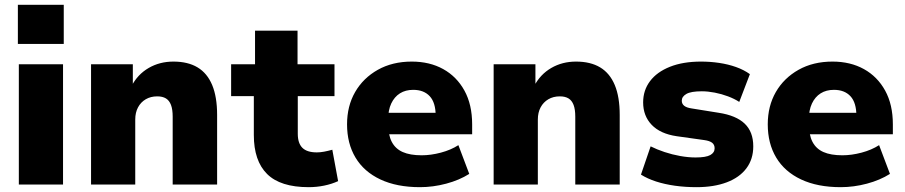

<svg xmlns="http://www.w3.org/2000/svg" viewBox="-20 -764 3748 795"><path d="M54 -582V-744H244V-582ZM58 0V-498H241V0Z M357 0V-498H530V-408H525Q550 -456 595.5 -482.5Q641 -509 698 -509Q758 -509 798 -485Q838 -461 858.5 -412Q879 -363 879 -288V0H695V-281Q695 -311 688 -329.5Q681 -348 667 -356.5Q653 -365 631 -365Q604 -365 583.5 -353Q563 -341 551.5 -319.5Q540 -298 540 -269V0Z M1258 11Q1141 11 1086 -43.5Q1031 -98 1031 -205V-366H937V-498H1036V-637H1212V-498H1365V-366H1213V-210Q1213 -171 1232 -152Q1251 -133 1292 -133Q1306 -133 1322 -136Q1338 -139 1356 -144L1380 -14Q1354 -2 1322.5 4.5Q1291 11 1258 11Z M1719 11Q1623 11 1555 -21Q1487 -53 1452 -111.5Q1417 -170 1417 -249Q1417 -325 1450.5 -383Q1484 -441 1544.5 -475Q1605 -509 1685 -509Q1759 -509 1815 -478Q1871 -447 1903 -389Q1935 -331 1935 -249V-208H1568V-297H1798L1784 -284Q1784 -339 1759.5 -365.5Q1735 -392 1691 -392Q1659 -392 1636 -377.5Q1613 -363 1600 -335.5Q1587 -308 1587 -267V-254Q1587 -206 1602 -177Q1617 -148 1647.5 -134.5Q1678 -121 1726 -121Q1764 -121 1805.5 -132Q1847 -143 1878 -163L1923 -44Q1882 -18 1827.5 -3.5Q1773 11 1719 11Z M2024 0V-498H2197V-408H2192Q2217 -456 2262.5 -482.5Q2308 -509 2365 -509Q2425 -509 2465 -485Q2505 -461 2525.5 -412Q2546 -363 2546 -288V0H2362V-281Q2362 -311 2355 -329.5Q2348 -348 2334 -356.5Q2320 -365 2298 -365Q2271 -365 2250.5 -353Q2230 -341 2218.5 -319.5Q2207 -298 2207 -269V0Z M2864 11Q2817 11 2774.5 5Q2732 -1 2696.5 -12.5Q2661 -24 2634 -41L2674 -158Q2700 -145 2731.5 -134.5Q2763 -124 2796.5 -118Q2830 -112 2860 -112Q2903 -112 2921 -122Q2939 -132 2939 -150Q2939 -165 2928.5 -173Q2918 -181 2896 -184L2782 -200Q2714 -210 2678.5 -247Q2643 -284 2643 -340Q2643 -390 2671.5 -428Q2700 -466 2754 -487.5Q2808 -509 2883 -509Q2921 -509 2958 -503.5Q2995 -498 3027.5 -486.5Q3060 -475 3085 -457L3041 -342Q3021 -355 2994.5 -365Q2968 -375 2939.5 -380.5Q2911 -386 2886 -386Q2841 -386 2822 -375Q2803 -364 2803 -347Q2803 -334 2813 -326Q2823 -318 2844 -315L2956 -297Q3028 -286 3063.5 -252Q3099 -218 3099 -158Q3099 -105 3070.5 -67Q3042 -29 2989 -9Q2936 11 2864 11Z M3461 11Q3365 11 3297 -21Q3229 -53 3194 -111.5Q3159 -170 3159 -249Q3159 -325 3192.5 -383Q3226 -441 3286.5 -475Q3347 -509 3427 -509Q3501 -509 3557 -478Q3613 -447 3645 -389Q3677 -331 3677 -249V-208H3310V-297H3540L3526 -284Q3526 -339 3501.5 -365.5Q3477 -392 3433 -392Q3401 -392 3378 -377.5Q3355 -363 3342 -335.5Q3329 -308 3329 -267V-254Q3329 -206 3344 -177Q3359 -148 3389.5 -134.5Q3420 -121 3468 -121Q3506 -121 3547.5 -132Q3589 -143 3620 -163L3665 -44Q3624 -18 3569.5 -3.5Q3515 11 3461 11Z"/></svg>

Font: Nunito Sans 10pt Black
Style: Regular
Weight: 900
Designer: Vernon Adams
Foundry: Vernon Adams
Version: Version 3.101;gftools[0.9.27]